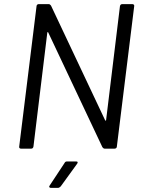

<svg xmlns="http://www.w3.org/2000/svg" viewBox="-20 -720 696 930"><path d="M572 -700H621Q626 -700 628.5 -697Q631 -694 630 -690L546 -10Q546 -6 543 -3Q540 0 535 0H487Q481 0 476 -7L214 -562Q213 -565 211 -564.5Q209 -564 209 -561L142 -10Q140 0 131 0H81Q77 0 74.5 -3Q72 -6 73 -10L157 -690Q157 -694 160 -697Q163 -700 167 -700H216Q222 -700 227 -693L489 -138Q490 -135 492 -135.5Q494 -136 494 -139L561 -690Q563 -700 572 -700ZM221 178 293 69Q296 62 305 62H349Q355 62 356 65.5Q357 69 353 74L274 183Q267 190 261 190H226Q221 190 219 186.5Q217 183 221 178Z"/></svg>

Font: Barlow
Style: Italic
Weight: 400
Italic angle: -7°
Designer: Jeremy Tribby
Foundry: Tribby Type
Version: Version 1.408